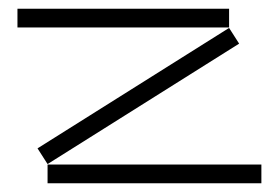

<svg xmlns="http://www.w3.org/2000/svg" viewBox="-20 -420 639 440"><path d="M20 -357H505V-400H20ZM66 -80 89 -44 528 -320 505 -356ZM89 0H579V-43H89Z"/></svg>

Font: Anthony
Style: Regular
Weight: 400
Designer: Sun Young Oh
Foundry: Velvetyne Type Foundry
Version: Version 1.000;hotconv 1.0.109;makeotfexe 2.5.65596